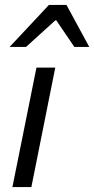

<svg xmlns="http://www.w3.org/2000/svg" viewBox="-20 -761 383 781"><path d="M30.5 0 128.3 -486H204.8L107.6 0ZM19 -570 179 -740.9H250.5L343.1 -570H282.5L209 -678.2H205L85.8 -570Z"/></svg>

Font: Source Sans 3
Style: Italic
Weight: 200
Italic angle: -11°
Designer: Paul D. Hunt
Foundry: Adobe
Version: Version 3.046;hotconv 1.0.118;makeotfexe 2.5.65603